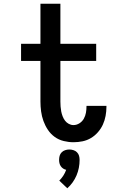

<svg xmlns="http://www.w3.org/2000/svg" viewBox="-20 -755 640 1030"><path d="M374 8Q348 8 321.5 1.5Q295 -5 273.5 -20.5Q252 -36 237 -58.5Q222 -81 213 -106Q204 -131 200.5 -157.5Q197 -184 197 -210V-428H93V-520H197V-735H304V-520H496V-428H304V-210Q304 -197 305 -183.5Q306 -170 308.5 -157Q311 -144 316 -131Q321 -118 329 -107.5Q337 -97 349 -90.5Q361 -84 374 -84Q391 -84 406 -93.5Q421 -103 429.5 -118Q438 -133 441 -150Q444 -167 444 -184V-187H551V-182Q551 -158 546.5 -133.5Q542 -109 532 -87Q522 -65 505.5 -46Q489 -27 468 -14.5Q447 -2 423 3Q399 8 374 8ZM341 255 298 214Q310 202 319.5 187.5Q329 173 335 156Q326 154 318.5 149Q311 144 306 136.5Q301 129 299 120.5Q297 112 297 103Q297 91 300 80.5Q303 70 311 62Q319 54 330 50.5Q341 47 352 47Q363 47 374 50.5Q385 54 393 62Q401 70 404 80.5Q407 91 407 103Q407 124 403 145Q399 166 390.5 186Q382 206 369.5 223.5Q357 241 341 255Z"/></svg>

Font: Iosevka Semibold Extended
Style: Regular
Weight: 600
Width: 7
Monospace: yes
Designer: Belleve Invis
Foundry: Belleve Invis
Version: Version 32.5.0; ttfautohint (v1.8.4)